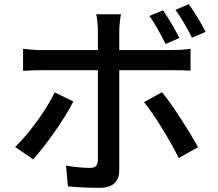

<svg xmlns="http://www.w3.org/2000/svg" viewBox="-20 -847 1040 916"><path d="M330 -363 241 -406C201 -323 118 -208 52 -146L138 -87C194 -147 286 -276 330 -363ZM753 -407 667 -360C718 -298 792 -175 833 -93L925 -145C885 -217 806 -343 753 -407ZM758 -798 693 -771C720 -733 750 -678 770 -637L836 -666C816 -705 783 -762 758 -798ZM881 -827 817 -800C845 -762 875 -710 896 -667L961 -695C943 -732 907 -790 881 -827ZM557 -779H439C443 -763 447 -725 447 -701V-608H179C148 -608 118 -611 90 -614V-509C117 -511 149 -512 180 -512H447V-83C446 -56 435 -46 409 -46C383 -46 338 -49 295 -57L304 42C349 47 408 49 455 49C521 49 549 18 549 -36V-512H801C826 -512 860 -512 889 -510V-614C863 -610 826 -608 800 -608H549V-700C549 -723 554 -765 557 -779Z"/></svg>

Font: Source Han Sans JP Medium
Style: Regular
Weight: 500
Designer: Ryoko NISHIZUKA 西塚涼子 (kana, bopomofo & ideographs); Paul D. Hunt (Latin, Greek & Cyrillic); Sandoll Communications 산돌커뮤니
Foundry: Adobe
Version: Version 2.002;hotconv 1.0.116;makeotfexe 2.5.65601